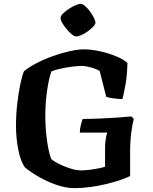

<svg xmlns="http://www.w3.org/2000/svg" viewBox="-20 -976 794 996"><path d="M367 0Q327 0 285.5 -13Q244 -26 207.5 -44.5Q171 -63 145 -81Q119 -99 109 -108Q87 -139 75 -198.5Q63 -258 63 -324Q63 -382 69.5 -438.5Q76 -495 85.5 -540Q95 -585 104 -606Q129 -627 168 -647.5Q207 -668 253 -684.5Q299 -701 341.5 -710.5Q384 -720 414 -720Q451 -720 494 -711Q537 -702 576.5 -686.5Q616 -671 641 -650Q640 -589 631.5 -540Q623 -491 615 -462Q586 -463 563.5 -466.5Q541 -470 531 -474L497 -608Q486 -615 468.5 -621Q451 -627 434 -630.5Q417 -634 404 -634Q383 -634 352.5 -630Q322 -626 293 -619.5Q264 -613 247 -606Q240 -588 234 -560.5Q228 -533 223.5 -500.5Q219 -468 217 -435Q215 -402 215 -373Q215 -331 219 -288Q223 -245 230 -209Q237 -173 246 -151Q252 -145 269 -135Q286 -125 309.5 -115Q333 -105 356.5 -98.5Q380 -92 399 -92Q419 -92 443.5 -95Q468 -98 490 -102.5Q512 -107 525 -111V-211Q525 -236 529 -257.5Q533 -279 536 -288H394Q394 -306 399.5 -327.5Q405 -349 409 -359Q450 -359 497 -361Q544 -363 588 -366Q632 -369 662 -372L674 -359Q668 -339 661.5 -292Q655 -245 655 -183V-63Q638 -54 606.5 -43Q575 -32 534 -22Q493 -12 449.5 -6Q406 0 367 0ZM375 -787Q366 -787 352.5 -798Q339 -809 326 -824.5Q313 -840 303.5 -856Q294 -872 294 -883Q294 -893 306.5 -905.5Q319 -918 336.5 -929.5Q354 -941 371 -948.5Q388 -956 399 -956Q408 -956 421 -945Q434 -934 446 -917.5Q458 -901 466.5 -885Q475 -869 475 -858Q475 -850 463.5 -838Q452 -826 436 -814Q420 -802 403 -794.5Q386 -787 375 -787Z"/></svg>

Font: Texturina 12pt
Style: Bold
Weight: 700
Designer: Guillermo Torres Carreño
Foundry: Omnibus-Type
Version: Version 1.002